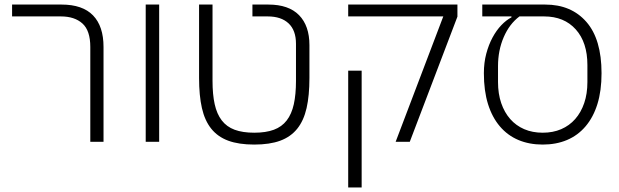

<svg xmlns="http://www.w3.org/2000/svg" viewBox="-20 -622 2715 842"><path d="M376 -416Q376 -488 341.5 -519Q307 -550 247 -550H33V-602H250Q342 -602 388 -554.5Q434 -507 434 -416V0H376Z M619 -602H678V0H619Z M1095 12Q1027 12 981 -5Q935 -22 906.5 -57.5Q878 -93 865.5 -148Q853 -203 853 -280V-602H912V-267Q912 -208 921.5 -165Q931 -122 952.5 -94Q974 -66 1009 -53Q1044 -40 1095 -40Q1146 -40 1181 -53Q1216 -66 1237.5 -94Q1259 -122 1268.5 -165Q1278 -208 1278 -267V-430Q1278 -489 1245.5 -519.5Q1213 -550 1154 -550H1087V-602H1157Q1246 -602 1291.5 -555.5Q1337 -509 1337 -424V-280Q1337 -203 1324.5 -148Q1312 -93 1283.5 -57.5Q1255 -22 1209 -5Q1163 12 1095 12Z M1924 -550H1507V-602H1986V-549L1777 0H1715ZM1507 -312H1566V200H1507Z M2095 -602H2371Q2485 -602 2551.5 -526Q2618 -450 2618 -301Q2618 -224 2600 -166Q2582 -108 2548 -68Q2514 -28 2466.5 -8Q2419 12 2360 12Q2301 12 2253.5 -8Q2206 -28 2172 -68Q2138 -108 2120 -166Q2102 -224 2102 -301Q2102 -347 2112.5 -386.5Q2123 -426 2140 -457.5Q2157 -489 2178.5 -511.5Q2200 -534 2223 -546V-550H2095ZM2360 -40Q2405 -40 2441 -55.5Q2477 -71 2502.5 -100Q2528 -129 2542 -170Q2556 -211 2556 -262V-337Q2556 -436 2505 -493Q2454 -550 2366 -550H2258Q2214 -517 2189 -459Q2164 -401 2164 -332V-262Q2164 -211 2178 -170Q2192 -129 2217.5 -100Q2243 -71 2279 -55.5Q2315 -40 2360 -40Z"/></svg>

Font: IBM Plex Sans Hebrew Light
Style: Regular
Weight: 300
Designer: Mike Abbink, Paul van der Laan, Pieter van Rosmalen, Yanek Iontef
Foundry: Bold Monday
Version: Version 1.2